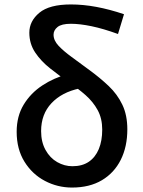

<svg xmlns="http://www.w3.org/2000/svg" viewBox="-20 -830 643 864"><path d="M304 14Q239 14 182 -16Q125 -46 90 -102.5Q55 -159 55 -237Q55 -307 86.5 -359Q118 -411 170.5 -445.5Q223 -480 284 -496L338 -432Q258 -415 211.5 -365.5Q165 -316 165 -240Q165 -191 185 -155Q205 -119 237.5 -100.5Q270 -82 306 -82Q350 -82 379.5 -102Q409 -122 424.5 -159Q440 -196 440 -247Q440 -297 419.5 -334.5Q399 -372 365 -402Q331 -432 290 -459Q248 -489 206.5 -521.5Q165 -554 138.5 -593.5Q112 -633 112 -683Q112 -735 157 -772.5Q202 -810 299 -810Q354 -810 413.5 -799Q473 -788 538 -766L511 -677Q445 -701 392 -712Q339 -723 299 -723Q257 -723 239 -708.5Q221 -694 221 -674Q221 -648 243.5 -624Q266 -600 302.5 -573.5Q339 -547 382 -515Q430 -480 469 -443Q508 -406 530.5 -359Q553 -312 553 -248Q553 -170 523.5 -111Q494 -52 438.5 -19Q383 14 304 14Z"/></svg>

Font: Noto Sans KR Medium
Style: Regular
Weight: 500
Designer: Ryoko NISHIZUKA  (kana, bopomofo & ideographs); Paul D. Hunt (Latin, Greek & Cyrillic); Sandoll Communications , Soo-you
Foundry: Adobe
Version: Version 2.004-H2;hotconv 1.0.118;makeotfexe 2.5.65603